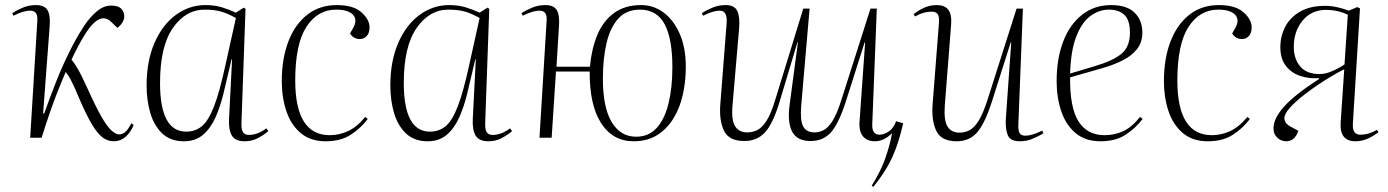

<svg xmlns="http://www.w3.org/2000/svg" viewBox="-20 -543 5473 757"><path d="M150 -96 154 -95Q175 -154 202.5 -224Q230 -294 269 -369Q289 -407 312 -441.5Q335 -476 362 -498.5Q389 -521 418 -521Q447 -521 458.5 -508Q470 -495 470 -479Q470 -455 443 -433L418 -457Q404 -471 387 -471Q352 -470 310 -399Q300 -383 287 -358.5Q274 -334 262 -308Q273 -295 287 -271Q301 -247 326 -192Q358 -121 380.5 -82Q403 -43 420 -28Q437 -13 450 -13Q462 -13 473.5 -22.5Q485 -32 498 -57L507 -50Q495 -21 475 -3.5Q455 14 429 14Q406 14 386 0Q366 -14 343.5 -51Q321 -88 291 -158Q275 -196 265.5 -215.5Q256 -235 250 -244Q244 -253 239 -259Q221 -217 207 -181.5Q193 -146 178.5 -104.5Q164 -63 144 0H99L127 -458Q129 -482 121.5 -491.5Q114 -501 99 -501Q87 -501 71 -496.5Q55 -492 33 -481L28 -491Q48 -504 71.5 -513.5Q95 -523 122 -523Q155 -523 167 -503.5Q179 -484 176 -442Z M932 -59Q931 -31 938.5 -21Q946 -11 961 -11Q996 -11 1030 -37L1038 -26Q1019 -10 996 2Q973 14 945 14Q908 14 894.5 -8Q881 -30 883 -73L895 -309H893L861 -174Q849 -124 830 -81Q811 -38 781 -12Q751 14 705 14Q652 14 619.5 -17Q587 -48 572.5 -98Q558 -148 558 -206Q558 -302 589 -373.5Q620 -445 673 -484Q726 -523 790 -523Q826 -523 855.5 -514Q885 -505 910 -493L941 -513L948 -508ZM714 -24Q750 -24 776 -45.5Q802 -67 824 -124Q846 -181 869 -287L910 -472Q876 -491 849.5 -498Q823 -505 787 -505Q712 -505 661.5 -432.5Q611 -360 611 -216Q611 -24 714 -24Z M1308 -523Q1373 -523 1405 -494.5Q1437 -466 1437 -435Q1437 -413 1426 -401Q1415 -389 1399 -389Q1374 -389 1360 -411L1371 -430Q1391 -464 1372 -484.5Q1353 -505 1305 -505Q1232 -505 1188 -437Q1144 -369 1144 -226Q1144 -10 1280 -10Q1317 -10 1352 -26Q1387 -42 1420 -82L1430 -74Q1402 -37 1362.5 -11.5Q1323 14 1264 14Q1204 14 1165.5 -18.5Q1127 -51 1109 -105Q1091 -159 1091 -223Q1091 -312 1117 -379.5Q1143 -447 1191.5 -485Q1240 -523 1308 -523Z M1893 -59Q1892 -31 1899.5 -21Q1907 -11 1922 -11Q1957 -11 1991 -37L1999 -26Q1980 -10 1957 2Q1934 14 1906 14Q1869 14 1855.5 -8Q1842 -30 1844 -73L1856 -309H1854L1822 -174Q1810 -124 1791 -81Q1772 -38 1742 -12Q1712 14 1666 14Q1613 14 1580.5 -17Q1548 -48 1533.5 -98Q1519 -148 1519 -206Q1519 -302 1550 -373.5Q1581 -445 1634 -484Q1687 -523 1751 -523Q1787 -523 1816.5 -514Q1846 -505 1871 -493L1902 -513L1909 -508ZM1675 -24Q1711 -24 1737 -45.5Q1763 -67 1785 -124Q1807 -181 1830 -287L1871 -472Q1837 -491 1810.5 -498Q1784 -505 1748 -505Q1673 -505 1622.5 -432.5Q1572 -360 1572 -216Q1572 -24 1675 -24Z M2478 14Q2396 14 2350 -57.5Q2304 -129 2305 -261H2172L2155 0H2107L2135 -458Q2137 -482 2129.5 -491.5Q2122 -501 2107 -501Q2095 -501 2079 -496.5Q2063 -492 2041 -481L2036 -491Q2056 -504 2079.5 -513.5Q2103 -523 2130 -523Q2163 -523 2175 -503.5Q2187 -484 2184 -442Q2182 -402 2179 -361.5Q2176 -321 2174 -280H2306Q2312 -349 2334.5 -404Q2357 -459 2400 -491Q2443 -523 2508 -523Q2557 -523 2596.5 -493.5Q2636 -464 2660 -409.5Q2684 -355 2684 -279Q2684 -222 2672 -169Q2660 -116 2634.5 -75Q2609 -34 2570.5 -10Q2532 14 2478 14ZM2488 -4Q2538 -4 2569.5 -39Q2601 -74 2616 -136Q2631 -198 2631 -278Q2631 -390 2600.5 -447.5Q2570 -505 2503 -505Q2450 -505 2418 -470Q2386 -435 2371.5 -373.5Q2357 -312 2357 -232Q2357 -120 2391.5 -62Q2426 -4 2488 -4Z M2747 -491Q2767 -504 2790.5 -513.5Q2814 -523 2841 -523Q2876 -523 2887 -499.5Q2898 -476 2894 -430L2868 -127Q2863 -69 2878.5 -45Q2894 -21 2926 -21Q2947 -21 2965.5 -30Q2984 -39 3002 -66.5Q3020 -94 3037 -151L3147 -509H3172L3139 -127Q3134 -69 3146.5 -45Q3159 -21 3191 -21Q3210 -21 3227.5 -30Q3245 -39 3262.5 -66.5Q3280 -94 3298 -151L3412 -509H3437L3419 -51Q3418 -12 3448 -12Q3465 -12 3484 -24.5Q3503 -37 3513 -65L3541 -57Q3529 -5 3514.5 36Q3500 77 3478.5 114.5Q3457 152 3423 194L3417 189Q3452 133 3470 82.5Q3488 32 3497 -17H3496Q3465 14 3429 14Q3399 14 3382.5 -5.5Q3366 -25 3369 -65Q3374 -143 3380 -220.5Q3386 -298 3391 -376H3389L3315 -143Q3287 -56 3256.5 -21.5Q3226 13 3176 13Q3123 13 3103.5 -23.5Q3084 -60 3093 -128Q3101 -190 3109.5 -252Q3118 -314 3126 -376H3124L3054 -143Q3028 -56 2996.5 -21.5Q2965 13 2915 13Q2854 13 2834.5 -27.5Q2815 -68 2820 -132L2845 -453Q2848 -501 2818 -501Q2806 -501 2790 -496.5Q2774 -492 2752 -481Z M3582 -487Q3599 -501 3622.5 -512Q3646 -523 3674 -523Q3704 -523 3718.5 -505Q3733 -487 3730 -446L3705 -126Q3701 -68 3716 -44Q3731 -20 3763 -20Q3784 -20 3802.5 -29.5Q3821 -39 3838.5 -67Q3856 -95 3874 -151L3988 -509H4013L3995 -51Q3994 -27 4000.5 -17.5Q4007 -8 4023 -8Q4035 -8 4051 -12.5Q4067 -17 4089 -28L4094 -18Q4074 -5 4050.5 4.5Q4027 14 4000 14Q3963 14 3953 -11Q3943 -36 3946 -79L3967 -376H3965L3891 -143Q3863 -56 3832.5 -21Q3802 14 3752 14Q3691 14 3671.5 -27Q3652 -68 3657 -132L3682 -453Q3684 -476 3677.5 -486.5Q3671 -497 3654 -497Q3620 -497 3588 -478Z M4361 -523Q4423 -523 4453.5 -493Q4484 -463 4484 -414Q4484 -376 4462.5 -349Q4441 -322 4404.5 -304Q4368 -286 4322 -273L4199 -238Q4198 -118 4232.5 -64Q4267 -10 4335 -10Q4373 -10 4407 -25Q4441 -40 4475 -82L4485 -74Q4457 -37 4417.5 -11.5Q4378 14 4319 14Q4259 14 4220.5 -18.5Q4182 -51 4164 -105Q4146 -159 4146 -223Q4146 -312 4172 -379.5Q4198 -447 4246.5 -485Q4295 -523 4361 -523ZM4435 -414Q4435 -464 4413 -484.5Q4391 -505 4352 -505Q4314 -505 4280 -480.5Q4246 -456 4224 -400.5Q4202 -345 4199 -253L4299 -283Q4367 -303 4401 -330.5Q4435 -358 4435 -414Z M4786 -523Q4851 -523 4883 -494.5Q4915 -466 4915 -435Q4915 -413 4904 -401Q4893 -389 4877 -389Q4852 -389 4838 -411L4849 -430Q4869 -464 4850 -484.5Q4831 -505 4783 -505Q4710 -505 4666 -437Q4622 -369 4622 -226Q4622 -10 4758 -10Q4795 -10 4830 -26Q4865 -42 4898 -82L4908 -74Q4880 -37 4840.5 -11.5Q4801 14 4742 14Q4682 14 4643.5 -18.5Q4605 -51 4587 -105Q4569 -159 4569 -223Q4569 -312 4595 -379.5Q4621 -447 4669.5 -485Q4718 -523 4786 -523Z M5280 -270Q5242 -251 5200.5 -224.5Q5159 -198 5123.5 -170.5Q5088 -143 5066 -118.5Q5044 -94 5044 -77Q5044 -57 5068 -44L5099 -27Q5085 14 5051 14Q5031 14 5016 0Q5001 -14 5001 -37Q5001 -76 5042.5 -122.5Q5084 -169 5181 -232L5180 -235Q5142 -232 5107 -243.5Q5072 -255 5050 -283Q5028 -311 5028 -357Q5028 -400 5047 -437Q5066 -474 5105.5 -497Q5145 -520 5205 -520Q5228 -520 5252.5 -514.5Q5277 -509 5298 -501L5331 -515L5342 -510L5314 -56Q5311 -12 5343 -12Q5377 -12 5409 -31L5415 -22Q5399 -9 5375 2.5Q5351 14 5323 14Q5293 14 5278 -4.5Q5263 -23 5266 -63ZM5294 -485Q5278 -493 5256 -498.5Q5234 -504 5208 -504Q5151 -504 5116 -462Q5081 -420 5081 -358Q5081 -312 5106 -281.5Q5131 -251 5183 -251Q5206 -251 5232.5 -262.5Q5259 -274 5281 -289Z"/></svg>

Font: Display Extralight
Style: Italic
Weight: 200
Italic angle: -2°
Designer: Latin by Veronika Burian and Jose Scaglione. Greek by Irene Vlachou. Cyrillic by Vera Evstafieva
Foundry: TypeTogether
Version: Version 3.002